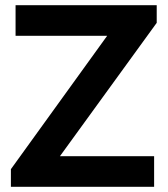

<svg xmlns="http://www.w3.org/2000/svg" viewBox="-20 -720 646 740"><path d="M22 -68 393 -582H40V-700H584V-632L211 -118H574V0H22Z"/></svg>

Font: Stavian Bold
Style: Bold
Weight: 700
Version: Version 1.000; ttfautohint (v1.6)